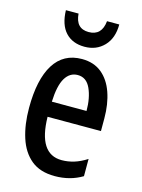

<svg xmlns="http://www.w3.org/2000/svg" viewBox="-115 -816 661 893"><g transform="rotate(15 215.0 -369.5)"><path d="M221 -549Q278 -549 316 -518Q354 -487 373 -432.5Q392 -378 392 -309V-248H135Q138 -70 250 -70Q280 -70 309.5 -79Q339 -88 370 -108V-25Q312 10 238 10Q167 10 124 -25.5Q81 -61 61 -123.5Q41 -186 41 -266Q41 -403 86.5 -476Q132 -549 221 -549ZM221 -472Q183 -472 161 -435.5Q139 -399 136 -321H303Q303 -384 283 -428Q263 -472 221 -472ZM346 -749Q346 -683 309.5 -645Q273 -607 216 -607Q158 -607 124.5 -643Q91 -679 89 -749H150Q155 -678 217 -678Q280 -678 287 -749Z"/></g></svg>

Font: Noto Sans ExtraCondensed Medium
Style: Regular
Weight: 500
Width: 2
Designer: Monotype Design Team
Foundry: Monotype Imaging Inc.
Version: Version 2.013; ttfautohint (v1.8.4.7-5d5b)